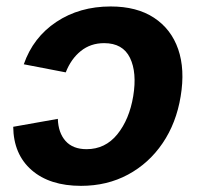

<svg xmlns="http://www.w3.org/2000/svg" viewBox="-20 -573 627 603"><path d="M234.4 10.7Q136.2 10.7 79.3 -38.8Q22.5 -88.4 21.5 -174.8L161.6 -199.7Q163.1 -155.8 186 -130.1Q209 -104.5 252 -104.5Q310.5 -104.5 348.4 -151.1Q386.2 -197.8 398.4 -271Q410.6 -345.2 388.2 -391.4Q365.7 -437.5 307.1 -437.5Q264.6 -437.5 233.9 -412.8Q203.1 -388.2 186.5 -345.7L54.7 -371.1Q84 -455.6 157 -504.2Q230 -552.7 327.6 -552.7Q409.7 -552.7 463.6 -517.3Q517.6 -481.9 539.6 -418.5Q561.5 -355 547.4 -270.5Q533.7 -186.5 490.7 -123.3Q447.8 -60.1 382.1 -24.7Q316.4 10.7 234.4 10.7Z"/></svg>

Font: Inter
Style: Bold Italic
Weight: 700
Italic angle: -9.39999°
Designer: Rasmus Andersson
Foundry: rsms
Version: Version 4.001;git-9221beed3